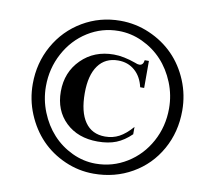

<svg xmlns="http://www.w3.org/2000/svg" viewBox="-78 -761 903 861"><g transform="rotate(10 373.5 -330.0)"><path d="M402.8 -678.2Q472.7 -678.2 536.1 -650.6Q599.6 -623 645.5 -576.4Q691.4 -529.8 718.3 -465.1Q745.1 -400.4 745.1 -329.1Q745.1 -231.4 700.4 -151.9Q655.8 -72.3 577.1 -27.1Q498.5 18.1 401.9 18.1Q333.5 18.1 270.8 -9.5Q208 -37.1 162.8 -84Q117.7 -130.9 90.8 -195.6Q64 -260.3 64 -331.1Q64 -426.8 108.6 -506.3Q153.3 -585.9 231.4 -632.1Q309.6 -678.2 402.8 -678.2ZM402.8 -631.8Q327.1 -631.8 262.9 -591.6Q198.7 -551.3 161.4 -481.9Q124 -412.6 124 -331.1Q124 -270.5 146.5 -214.6Q168.9 -158.7 206.5 -117.7Q244.1 -76.7 295.7 -52.2Q347.2 -27.8 402.8 -27.8Q480 -27.8 544.9 -67.9Q609.9 -107.9 647.5 -177Q685.1 -246.1 685.1 -328.1Q685.1 -389.2 662.4 -445.3Q639.6 -501.5 601.8 -542.2Q564 -583 511.7 -607.4Q459.5 -631.8 402.8 -631.8ZM559.1 -522.9V-399.9H541Q530.3 -447.3 499.3 -474.1Q468.3 -501 423.8 -501Q364.7 -501 332.8 -456.8Q300.8 -412.6 300.8 -331.1Q300.8 -245.6 332.3 -200.2Q363.8 -154.8 423.8 -154.8Q459 -154.8 487.8 -170.2Q516.6 -185.5 546.9 -220.2V-187Q514.6 -155.3 479 -141.1Q443.4 -127 395 -127Q304.7 -127 249.3 -180.2Q193.8 -233.4 193.8 -319.8Q193.8 -407.7 252.2 -465.8Q310.5 -523.9 399.9 -523.9Q444.3 -523.9 500 -503.9Q510.7 -499 519 -499Q537.1 -499 540 -522.9Z"/></g></svg>

Font: Accordance
Style: Bold-Italic
Weight: 700
Italic angle: -11°
Version: Version 1.2 (build January 31, 2020) Miklal Software Solutio